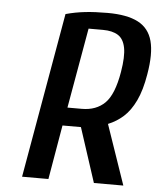

<svg xmlns="http://www.w3.org/2000/svg" viewBox="-52 -755 663 799"><g transform="rotate(5 280.0 -355.0)"><path d="M70 0 191 -690Q231 -701 272 -705.5Q313 -710 365 -710Q447 -710 493 -686Q539 -662 553 -609.5Q567 -557 552 -470Q541 -403 520 -359Q499 -315 470.5 -289.5Q442 -264 407 -250L493 0H370L296 -227H219L180 0ZM233 -303H293Q353 -303 389.5 -339Q426 -375 442 -470Q453 -535 446 -571.5Q439 -608 415.5 -623Q392 -638 352 -638H292Z"/></g></svg>

Font: Cuprum SemiBold
Style: Italic
Weight: 600
Italic angle: -10°
Version: Version 3.000